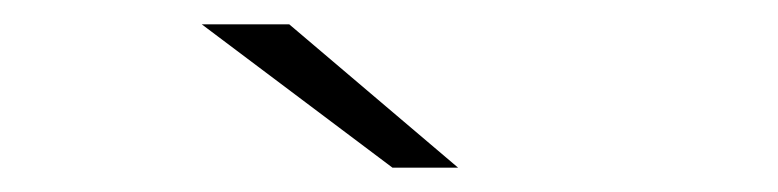

<svg xmlns="http://www.w3.org/2000/svg" viewBox="-20 -745 640 158"><path d="M303 -607 146 -725H218L357 -607Z"/></svg>

Font: MOST Montserrat Light
Style: Regular
Weight: 300
Designer: Julieta Ulanovsky
Foundry: Julieta Ulanovsky
Version: Version 8.000;March 11, 2024;FontCreator 15.0.0.2926 64-bit